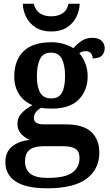

<svg xmlns="http://www.w3.org/2000/svg" viewBox="-20 -776 593 1036"><path d="M234 240Q121 240 65 203.5Q9 167 9 99Q9 44 45 14.5Q81 -15 141 -21Q116 -31 95 -52.5Q74 -74 74 -108Q74 -140 95.5 -164Q117 -188 155 -209Q111 -226 84 -266Q57 -306 57 -363Q57 -450 106.5 -499Q156 -548 259 -548Q294 -548 325 -538.5Q356 -529 376 -516Q398 -541 422.5 -556.5Q447 -572 478 -572Q512 -572 528.5 -555.5Q545 -539 545 -516Q545 -494 531 -477.5Q517 -461 480 -461Q480 -478 470 -489Q460 -500 444 -500Q423 -500 408 -489Q427 -467 440 -435Q453 -403 453 -364Q453 -289 405.5 -239.5Q358 -190 259 -190Q247 -190 229.5 -191Q212 -192 202 -194Q186 -186 174.5 -172Q163 -158 163 -139Q163 -105 215 -105H333Q429 -105 472.5 -64Q516 -23 516 47Q516 137 447 188.5Q378 240 234 240ZM256 -245Q298 -245 314.5 -276Q331 -307 331 -365Q331 -424 314 -458Q297 -492 255 -492Q213 -492 196 -457.5Q179 -423 179 -364Q179 -308 196.5 -276.5Q214 -245 256 -245ZM236 184Q331 184 370 155.5Q409 127 409 77Q409 40 386.5 26.5Q364 13 321 13H211Q188 13 166 19Q144 25 129.5 42.5Q115 60 115 95Q115 138 143.5 161Q172 184 236 184ZM256 -606Q206 -606 172 -628Q138 -650 121 -684.5Q104 -719 103 -756H162Q171 -720 195.5 -704Q220 -688 256 -688Q293 -688 317.5 -704Q342 -720 350 -756H410Q409 -719 392 -684.5Q375 -650 341 -628Q307 -606 256 -606Z"/></svg>

Font: Noto Naskh Arabic UI Semi
Style: Bold
Weight: 700
Designer: Monotype Design Team, David Williams, Mohamad Dakak and Nizar Qandah
Foundry: Monotype Imaging Inc.
Version: Version 2.014; ttfautohint (v1.8.4.7-5d5b)